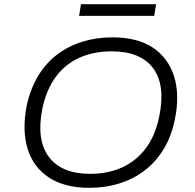

<svg xmlns="http://www.w3.org/2000/svg" viewBox="-20 -892 932 920"><path d="M408 8Q290 8 215 -41Q140 -90 112.5 -178.5Q85 -267 108 -386Q126 -468 163.5 -529.5Q201 -591 255 -631.5Q309 -672 375.5 -692.5Q442 -713 518 -713Q638 -713 712 -664Q786 -615 814 -526.5Q842 -438 818 -320Q801 -237 763 -175.5Q725 -114 671 -73.5Q617 -33 550.5 -12.5Q484 8 408 8ZM412 -59Q496 -59 563.5 -89Q631 -119 677.5 -180Q724 -241 743 -334Q774 -485 713.5 -565.5Q653 -646 515 -646Q431 -646 363 -616.5Q295 -587 249 -526Q203 -465 183 -372Q153 -222 214 -140.5Q275 -59 412 -59ZM359 -816 368 -872H728L719 -816Z"/></svg>

Font: Nunito Sans 7pt SemiExpanded Light
Style: Italic
Weight: 300
Width: 6
Italic angle: -9°
Designer: Vernon Adams
Foundry: Vernon Adams
Version: Version 3.101;gftools[0.9.27]